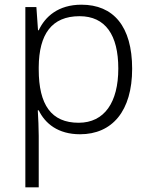

<svg xmlns="http://www.w3.org/2000/svg" viewBox="-20 -562 639 818"><path d="M327 -542C228 -542 172 -491 145 -433H142L135 -532H88V236H145V17C145 -16 143 -58 141 -92H145C172 -36 227 10 321 10C458 10 543 -89 543 -269C543 -450 463 -542 327 -542ZM319 -493C429 -493 484 -413 484 -270C484 -126 425 -39 315 -39C199 -39 145 -115 145 -266V-276C146 -416 200 -493 319 -493Z"/></svg>

Font: Noto Sans Bengali Light
Style: Regular
Weight: 300
Designer: Jelle Bosma - Monotype Design Team
Foundry: Monotype Imaging Inc.
Version: Version 2.003